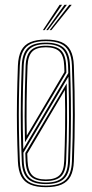

<svg xmlns="http://www.w3.org/2000/svg" viewBox="-20 -770 380 796"><path d="M170.2 6Q130.5 6 105.4 -4.9Q80.2 -15.8 68 -39.2Q55.8 -62.8 54.2 -101Q51.5 -169.5 50.5 -232Q49.5 -294.5 50.5 -359Q51.5 -423.5 54.2 -498Q55.8 -536.8 68.1 -560.5Q80.5 -584.2 105.5 -595.1Q130.5 -606 170.2 -606Q209.2 -606 234.4 -595.5Q259.5 -585 272.1 -561.2Q284.8 -537.5 286.2 -498Q290.2 -387.2 290.1 -293.5Q290 -199.8 286.2 -101Q284.8 -62.8 272.5 -39.2Q260.2 -15.8 235.1 -4.9Q210 6 170.2 6ZM170.2 -0.5Q226 -0.5 251.1 -23.9Q276.2 -47.2 278.2 -101.2Q282 -200 282.1 -293.6Q282.2 -387.2 278.2 -497.8Q277 -534.2 265.5 -556.6Q254 -579 230.8 -589.2Q207.5 -599.5 170.2 -599.5Q133.2 -599.5 109.9 -589.2Q86.5 -579 75.1 -556.6Q63.8 -534.2 62.2 -497.8Q59.5 -424 58.5 -359.5Q57.5 -295 58.5 -232.4Q59.5 -169.8 62.2 -101.2Q63.8 -65.5 75 -43.2Q86.2 -21 109.6 -10.8Q133 -0.5 170.2 -0.5ZM170.2 -6.8Q118 -6.8 95.1 -29.1Q72.2 -51.5 70.2 -101.5Q67.5 -170.2 66.5 -232.4Q65.5 -294.5 66.5 -358.8Q67.5 -423 70.2 -497.5Q72.2 -548.2 95.2 -570.8Q118.2 -593.2 170.2 -593.2Q219.8 -593.2 244.1 -571.9Q268.5 -550.5 270.2 -497.2Q273 -421 273.8 -353.5Q274.5 -286 273.6 -223.9Q272.8 -161.8 270.2 -101.8Q268.5 -50.8 245.1 -28.8Q221.8 -6.8 170.2 -6.8ZM170.2 -13.2Q217.8 -13.2 239.1 -33.9Q260.5 -54.5 262.2 -102Q265.8 -189.2 266.1 -271.9Q266.5 -354.5 263.8 -452.2L77 -136.8Q77.2 -129.8 77.4 -124Q77.5 -118.2 77.8 -113.1Q78 -108 78.2 -102Q80.2 -54.5 101.5 -33.9Q122.8 -13.2 170.2 -13.2ZM170.2 -19.5Q127 -19.5 107.5 -38.8Q88 -58 86.2 -102.2Q86 -108.8 85.9 -110.1Q85.8 -111.5 85.6 -116Q85.5 -120.5 85 -135.8L256.5 -424.2Q258.5 -336.8 258 -261.5Q257.5 -186.2 254.2 -102.2Q252.5 -58 233 -38.8Q213.5 -19.5 170.2 -19.5ZM170.2 -26Q209 -26 226.9 -43.6Q244.8 -61.2 246.2 -102.5Q248.8 -165.2 249.9 -237.5Q251 -309.8 249 -397L93 -133Q93.2 -128 93.2 -126.9Q93.2 -125.8 93.5 -121.4Q93.8 -117 94.2 -102.5Q96 -62.2 113.1 -44.1Q130.2 -26 170.2 -26ZM76.5 -151.8 263.2 -467.2Q263 -474.5 262.6 -485.6Q262.2 -496.8 262.2 -497.2Q260.5 -545.2 239.1 -566Q217.8 -586.8 170.2 -586.8Q123 -586.8 101.6 -566Q80.2 -545.2 78.2 -497.2Q74.5 -401.5 74.1 -320.4Q73.8 -239.2 76.5 -151.8ZM83.5 -180Q82.2 -236.2 82.1 -287.8Q82 -339.2 83.1 -390.5Q84.2 -441.8 86.2 -497.2Q88 -541.8 107.6 -561.1Q127.2 -580.5 170.2 -580.5Q213.5 -580.5 233 -561.1Q252.5 -541.8 254.2 -497Q254.5 -492 254.6 -487.2Q254.8 -482.5 255 -478.1Q255.2 -473.8 255.2 -469.2ZM91 -207.8 247 -471.2Q246.8 -478.2 246.8 -480.1Q246.8 -482 246.2 -496.8Q244.8 -538.2 226.9 -556.1Q209 -574 170.2 -574Q131 -574 113.5 -556Q96 -538 94.2 -497Q91.2 -418.5 90.4 -348.5Q89.5 -278.5 91 -207.8ZM157.8 -645 227.2 -750H237.2L164.8 -645ZM185.8 -645 267.2 -750H277.2L192.8 -645ZM171.8 -645 247.2 -750H257.2L178.8 -645Z"/></svg>

Font: Big Shoulders Inline Text Thin Thin
Style: Regular
Weight: 250
Version: Version 2.002